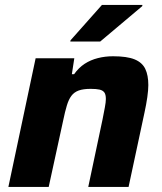

<svg xmlns="http://www.w3.org/2000/svg" viewBox="-20 -741 643 761"><path d="M13.2 0 121.2 -510H274.5L264.8 -446.8H273.6Q291.8 -472.6 315.5 -488.1Q339.1 -503.5 367.9 -510.7Q396.6 -518 428.1 -518Q483.3 -518 513.5 -505.7Q543.6 -493.3 555.8 -468Q567.9 -442.8 567.9 -403.8Q567.9 -384.5 563.8 -355.3Q559.6 -326.1 552.7 -294.7L489.6 0H329.8L386.6 -268.5Q391.6 -293.6 395.6 -315.2Q399.6 -336.7 399.6 -348.5Q399.6 -366.5 393.5 -374.7Q387.3 -383 374.4 -385.9Q361.4 -388.8 339.4 -388.8Q310.1 -388.8 292 -382.3Q273.9 -375.7 263 -361.2Q252.1 -346.7 244.9 -322.6Q237.6 -298.6 230.5 -263.9L173 0ZM258.6 -576.3 259.6 -581.3 384.1 -721.5H544.6L543.6 -716.5L377.1 -576.3Z"/></svg>

Font: Saira Thin
Style: Italic
Weight: 100
Italic angle: -12°
Designer: Hector Gatti with collaboration of the Omnibus-Type team
Foundry: Omnibus-Type
Version: Version 1.101